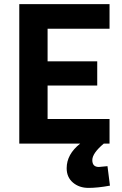

<svg xmlns="http://www.w3.org/2000/svg" viewBox="-20 -700 594 936"><path d="M74 0V-680H514V-560H212V-401H454V-283H212V-120H514V0H486Q430 47 430 80.5Q430 114 462 114L504 110L516 205Q457 216 411.5 216Q366 216 335.5 190Q305 164 305 120Q305 52 371 0Z"/></svg>

Font: Titillium Web[RUS by Daymarius]
Style: Bold
Weight: 700
Designer: Cyrillization by Daymarius
Foundry: Cyrillization by Daymarius
Version: Version 1.002 September 11, 2018